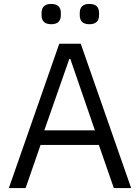

<svg xmlns="http://www.w3.org/2000/svg" viewBox="-20 -955 711 975"><path d="M191 -878V-889Q191 -935 240 -935Q289 -935 289 -889V-878Q289 -832 240 -832Q191 -832 191 -878ZM385 -878V-889Q385 -935 434 -935Q483 -935 483 -889V-878Q483 -832 434 -832Q385 -832 385 -878ZM110 0H25L281 -733H390L646 0H558L482 -219H186ZM332 -656 205 -293H462L337 -656Z"/></svg>

Font: IBM Plex Sans JP
Style: Regular
Weight: 400
Designer: Mike Abbink; Paul van der Laan; Pieter van Rosmalen; Wujin Sim; Yejin Wi; Jinhee Kim; Boomi Park; Yona Kim; Kichan Ma
Foundry: Sandoll Inc.
Version: Version 1.000